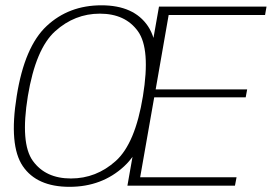

<svg xmlns="http://www.w3.org/2000/svg" viewBox="-20 -700 1025 724"><path d="M242 4.5Q364.5 4.5 448.2 -73Q532 -150.5 561.5 -337.5Q591 -522.5 538 -601.2Q485 -680 362.5 -680Q239.5 -680 156 -602Q72.5 -524 43 -337.5Q13 -151.5 66 -73.5Q119 4.5 242 4.5ZM247.5 -27Q152 -27 104 -93.2Q56 -159.5 85 -337.5Q114.5 -516 188 -582.2Q261.5 -648.5 356.5 -648.5Q452.5 -648.5 500.2 -582Q548 -515.5 519 -337.5Q490 -159 416.5 -93Q343 -27 247.5 -27ZM460.5 0H866L872 -31.5H508.5L561.5 -333H906.5L912 -363H567L616 -643.5H979.5L985 -675H579.5Z"/></svg>

Font: Anybody UltraCondensed Thin ExtraLight
Style: Italic
Weight: 250
Italic angle: -10°
Version: Version 1.111